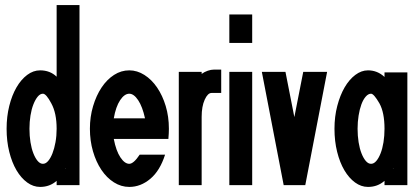

<svg xmlns="http://www.w3.org/2000/svg" viewBox="-20 -731 1649 756"><path d="M293 -711V-2H203V-19Q176 5 138 5Q111 5 87 -12.5Q63 -30 45 -60.5Q27 -91 16.5 -133Q6 -175 6 -224Q6 -272 16.5 -314Q27 -356 45 -387Q63 -418 87 -436Q111 -454 138 -454Q177 -454 203 -429V-711ZM237 -68Q237 -67 236 -67H239ZM182 -324Q162 -362 149 -362Q138 -362 128.5 -350.5Q119 -339 111.5 -320Q104 -301 100 -276Q96 -251 96 -224Q96 -196 100 -171Q104 -146 111.5 -127Q119 -108 128.5 -97Q138 -86 149 -86Q160 -86 169.5 -97Q179 -108 186.5 -127Q194 -146 198.5 -171Q203 -196 203 -224Q203 -286 182 -324Z M489 -454Q520 -454 548.5 -436Q577 -418 598.5 -386.5Q620 -355 632.5 -313.5Q645 -272 645 -224Q645 -215 644.5 -205.5Q644 -196 643 -184H428Q437 -137 454 -111.5Q471 -86 489 -86Q506 -86 530 -122H630Q610 -59 572 -27Q534 5 489 5Q457 5 428.5 -13Q400 -31 379 -62.5Q358 -94 346 -135.5Q334 -177 334 -224Q334 -271 346.5 -313Q359 -355 380 -386.5Q401 -418 429 -436Q457 -454 489 -454ZM551 -265Q541 -311 524 -336.5Q507 -362 489 -362Q470 -362 453 -336.5Q436 -311 428 -265Z M774 -448V-440Q785 -448 798 -452.5Q811 -457 823 -457H851V-365H813Q798 -365 786 -338.5Q774 -312 774 -271V-2H684V-448Z M973 -448V-2H883V-448ZM973 -674V-562H883V-674Z M1104 -448 1139 -270Q1147 -313 1156.5 -359Q1166 -405 1174 -448H1268L1182 -2H1097L1011 -448Z M1584 -446V-2H1494V-19Q1467 5 1429 5Q1402 5 1378 -12.5Q1354 -30 1336 -60.5Q1318 -91 1307.5 -133Q1297 -175 1297 -224Q1297 -272 1308 -314Q1319 -356 1337 -387Q1355 -418 1379 -436Q1403 -454 1429 -454Q1466 -454 1494 -428V-446ZM1528 -68Q1528 -67 1527 -67H1530ZM1474 -324Q1452 -362 1441 -362Q1430 -362 1420 -350.5Q1410 -339 1403 -320Q1396 -301 1392 -276Q1388 -251 1388 -224Q1388 -196 1392 -171Q1396 -146 1403.5 -127Q1411 -108 1420.5 -97Q1430 -86 1441 -86Q1452 -86 1461.5 -97Q1471 -108 1478.5 -127Q1486 -146 1490 -171Q1494 -196 1494 -224Q1494 -288 1474 -324Z"/></svg>

Font: Fundamental  Brigade Condensed
Style: Regular
Weight: 400
Width: 3
Designer: Peter Wiegel, original typeface by Carl Albert Fahrenwaldt 1901
Foundry: Peter Wiegel
Version: Version 0.000 2012 initial release